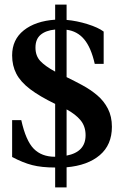

<svg xmlns="http://www.w3.org/2000/svg" viewBox="-20 -726 535 839"><path d="M271 93H221V6Q162 6 121 -4.5Q80 -15 33 -40V-201H73Q93 -111 127.5 -76Q162 -41 220 -41Q221 -41 221 -41V-272Q153 -305 111.5 -336.5Q70 -368 51.5 -403.5Q33 -439 33 -484Q33 -553 84 -593.5Q135 -634 221 -640V-706H271V-639Q316 -635 362.5 -620.5Q409 -606 433 -588V-447H394Q378 -518 348 -554Q318 -590 271 -596V-389Q306 -372 341 -353Q376 -334 405 -309.5Q434 -285 451.5 -251Q469 -217 469 -172Q469 -93 416 -48Q363 -3 271 5ZM271 -46Q354 -62 354 -135Q354 -174 332 -200.5Q310 -227 271 -248ZM221 -413V-597Q180 -593 157.5 -574Q135 -555 135 -518Q135 -482 156 -459.5Q177 -437 221 -413Z"/></svg>

Font: STIX Two Text SemiBold
Style: Regular
Weight: 600
Designer: Ross Mills, John Hudson & Paul Hanslow, Tiro Typeworks Ltd; with prior portions MicroPress Inc., and Coen Hoffman.
Foundry: Tiro Typeworks Ltd
Version: Version 2.13 b171